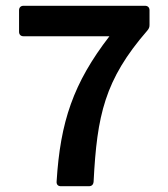

<svg xmlns="http://www.w3.org/2000/svg" viewBox="-20 -644 580 664"><path d="M358.4 -518.6C233.4 -356.4 188.5 -222.7 175.8 -16.6C174.8 -5.9 180.7 0 190.4 0H287.1C296.9 0 302.7 -4.9 303.7 -15.6C315.4 -245.1 341.8 -368.2 489.3 -538.1C495.1 -544.9 497.1 -549.8 497.1 -557.6V-608.4C497.1 -618.2 491.2 -624 481.4 -624H61.5C51.8 -624 45.9 -618.2 45.9 -608.4V-534.2C45.9 -524.4 51.8 -518.6 61.5 -518.6Z"/></svg>

Font: Ed Sans Neue SemiBold
Style: Regular
Weight: 600
Designer: Stephen Hutchings
Version: Version 1.004;PS 001.004;hotconv 1.0.88;makeotf.lib2.5.64775